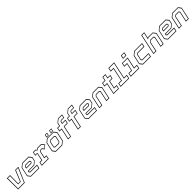

<svg xmlns="http://www.w3.org/2000/svg" viewBox="941 -3649 6548 6548"><g transform="rotate(-45 4215.0 -375.0)"><path d="M84 0 80 -540H234.5L229.5 -142H318L480.5 -540H635L403 0ZM106.5 -22H390L602 -518.5H496L332 -122H208L211.5 -518.5H104Z M1126 -540 1207 -437 1176.5 -294.5 1052 -191.5H780L775.5 -172L799.5 -141.5H1137L1107 0H700.5L619.5 -103L690.5 -437L815.5 -540ZM1041 -420.5 1075 -378 1067 -340 1026 -306H781.5L796.5 -377L849 -420.5ZM1111 -518H821L709 -426L642.5 -113L714.5 -21.5H1089L1109.5 -119H784.5L750.5 -162L761.5 -212.5H1046.5L1156.5 -303L1183 -427ZM1027 -398.5H854.5L817.5 -368L809 -328H1022L1047.5 -349L1051.5 -368Z M1224 0 1254 -141H1351L1404.5 -391.5L1398.5 -399H1310L1340 -540H1466.5L1492 -500L1539 -540H1733.5L1819.5 -430.5L1688 -324.5L1635 -398.5H1578L1541 -368L1492.5 -140.5H1589.5L1559.5 0ZM1250.5 -22H1543L1563.5 -119H1466L1521.5 -379L1571 -420H1650.5L1697.5 -355.5L1789 -430L1720 -518H1543L1485.5 -469.5L1452.5 -518H1356L1335.5 -420.5H1411.5L1427.5 -398L1368 -119H1271Z M1901 0 1820 -103 1891 -437 2016 -540H2328.5L2409.5 -437L2338.5 -103L2213.5 0ZM1917 -22H2208L2318.5 -113L2385.5 -427L2313.5 -518.5H2022L1911 -427L1844.5 -114ZM1987 -119.5 1952.5 -163 1998.5 -378 2050 -420.5H2243.5L2277.5 -378L2231.5 -162L2180 -119.5ZM2000 -141.5H2174.5L2211.5 -172L2253.5 -368L2229.5 -398.5H2055L2018 -368L1976 -172ZM2228 -566 2250 -671H2356L2334 -566ZM2020 -566 2042 -671H2148L2126 -566ZM2043.5 -585H2110.5L2124 -651.5H2057.5ZM2252 -585H2318.5L2332.5 -651.5H2265.5Z M2493.5 0 2578 -399H2477L2507 -540H2608L2631 -647L2755.5 -750H2950.5L2923 -618.5H2788.5L2761.5 -596L2749.5 -540H2906L2876 -399H2719.5L2635 0ZM2519.5 -21.5H2617.5L2702.5 -420.5H2859.5L2880 -518.5H2723L2741.5 -604.5L2784 -639.5H2906L2925 -729H2761.5L2650.5 -638.5L2625 -518.5H2524L2503.5 -420.5H2604.5ZM2968.5 0 3053 -399H2952L2982 -540H3083L3106 -647L3230.5 -750H3425.5L3398 -618.5H3263.5L3236.5 -596L3224.5 -540H3381L3351 -399H3194.5L3110 0ZM2994.5 -21.5H3092.5L3177.5 -420.5H3334.5L3355 -518.5H3198L3216.5 -604.5L3259 -639.5H3381L3400 -729H3236.5L3125.5 -638.5L3100 -518.5H2999L2978.5 -420.5H3079.5Z M3904.5 -540 3985.5 -437 3955 -294.5 3830.5 -191.5H3558.5L3554 -172L3578 -141.5H3915.5L3885.5 0H3479L3398 -103L3469 -437L3594 -540ZM3819.5 -420.5 3853.5 -378 3845.5 -340 3804.5 -306H3560L3575 -377L3627.5 -420.5ZM3889.5 -518H3599.5L3487.5 -426L3421 -113L3493 -21.5H3867.5L3888 -119H3563L3529 -162L3540 -212.5H3825L3935 -303L3961.5 -427ZM3805.5 -398.5H3633L3596 -368L3587.5 -328H3800.5L3826 -349L3830 -368Z M4002.5 0 4095.5 -437 4220.5 -540H4494.5L4575.5 -437L4482.5 0H4341.5L4420 -368L4396 -398.5H4259L4222 -368L4143.5 0ZM4029.5 -22H4126.5L4202.5 -378L4254 -420.5H4410L4444 -378L4368 -22H4465.5L4551.5 -427L4479.5 -518.5H4226.5L4115.5 -427Z M4684.5 0 4769.5 -399H4645L4675 -540H4799.5L4828.5 -677H4970L4941 -540H5065L5035 -399H4911L4856 -141.5H4976.5L4946.5 0ZM4711 -22H4929.5L4950 -119H4829.5L4893.5 -421H5018L5038.5 -518.5H4914.5L4943.5 -655.5H4845.5L4816.5 -518.5H4692L4671 -421H4796Z M5028 0 5058 -141.5H5193L5292 -608.5H5157L5187 -750H5463L5334 -141.5H5469L5439 0ZM5054 -22H5421.5L5442.5 -119.5H5307L5436.5 -728.5H5204.5L5183.5 -630.5H5318.5L5209.5 -119.5H5075Z M5762 -618.5 5789.5 -750H5950.5L5923 -618.5ZM5789.5 -639.5H5903.5L5923 -730.5H5809ZM5517 0 5547 -141.5H5680.5L5735 -398.5H5601.5L5631.5 -540H5906L5821.5 -141.5H5955L5925 0ZM5543 -22H5907.5L5928.5 -119.5H5794L5878.5 -518.5H5648.5L5628 -420.5H5761L5696.5 -119.5H5564Z M6105.5 0 6024.5 -103 6095.5 -437 6220.5 -540H6602.5L6572.5 -398.5H6259.5L6222.5 -368L6180.5 -172L6204.5 -141.5H6517.5L6487.5 0ZM6121.5 -22H6470.5L6491.5 -119.5H6191.5L6157 -163L6202.5 -378L6254.5 -421H6555L6576 -518.5H6226.5L6115.5 -427L6048.5 -113.5Z M6613 0 6772 -749.5H6913.5L6867 -530.5L6878.5 -540H7112L7193 -437L7100.5 0H6959L7037 -368L7013 -399H6879L6830.5 -358.5L6754.5 0ZM6639.5 -22H6737L6810.5 -367L6876 -420.5H7028.5L7061.5 -379.5L6985.5 -22H7083L7169.5 -428L7098.5 -518.5H6879.5L6835 -482L6887.5 -728H6790Z M7739 -540 7820 -437 7789.5 -294.5 7665 -191.5H7393L7388.5 -172L7412.5 -141.5H7750L7720 0H7313.5L7232.5 -103L7303.5 -437L7428.5 -540ZM7654 -420.5 7688 -378 7680 -340 7639 -306H7394.5L7409.5 -377L7462 -420.5ZM7724 -518H7434L7322 -426L7255.5 -113L7327.5 -21.5H7702L7722.5 -119H7397.5L7363.5 -162L7374.5 -212.5H7659.5L7769.5 -303L7796 -427ZM7640 -398.5H7467.5L7430.5 -368L7422 -328H7635L7660.5 -349L7664.5 -368Z M7837 0 7930 -437 8055 -540H8329L8410 -437L8317 0H8176L8254.5 -368L8230.5 -398.5H8093.5L8056.5 -368L7978 0ZM7864 -22H7961L8037 -378L8088.5 -420.5H8244.5L8278.5 -378L8202.5 -22H8300L8386 -427L8314 -518.5H8061L7950 -427Z"/></g></svg>

Font: Tourney ExtraLight
Style: Italic
Weight: 250
Italic angle: -12°
Version: Version 1.015